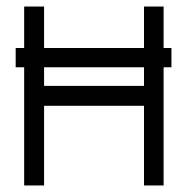

<svg xmlns="http://www.w3.org/2000/svg" viewBox="-20 -617 580 588"><path d="M54 -597H115V-470H421V-597H481V-470H505V-411H481V-49H421V-293H115V-49H54V-411H28V-470H54ZM421 -411H115V-354H421Z"/></svg>

Font: IBM 3270
Style: Regular
Weight: 400
Monospace: yes
Version: Version 2.3.1